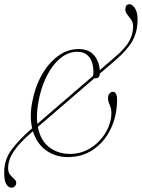

<svg xmlns="http://www.w3.org/2000/svg" viewBox="-43 -735 672 910"><path d="M102 -120.5 109.5 -127Q103.5 -152 103 -181.8Q102.5 -211.5 108.5 -245Q121 -317.5 152.8 -375.8Q184.5 -434 230.2 -468.2Q276 -502.5 329.5 -502.5Q377.5 -502.5 402 -474Q426.5 -445.5 430 -402.5L499.5 -462.5Q548 -503.5 567.5 -536.5Q587 -569.5 588 -608.5Q588 -628 578.8 -641.5Q569.5 -655 560.2 -666.2Q551 -677.5 551 -691Q551.5 -715 571 -715Q584 -715 596.5 -696.2Q609 -677.5 609 -642Q609 -585.5 585.2 -542.2Q561.5 -499 503.5 -449L430 -386Q429 -364 411.5 -364.5Q407 -364.5 403 -363L136.5 -133.5Q148.5 -70 189.5 -37.8Q230.5 -5.5 290 -5.5Q331 -5.5 366.5 -22.5Q402 -39.5 428.5 -67.8Q455 -96 469.8 -130Q484.5 -164 485 -198Q485 -221 476.8 -238.2Q468.5 -255.5 469 -270Q469 -282.5 475.5 -291.2Q482 -300 492 -300Q512 -300 512 -259.5Q511 -184 481.2 -123Q451.5 -62 399.2 -26.2Q347 9.5 279 9.5Q219.5 9.5 175.2 -22.5Q131 -54.5 113 -113L109.5 -110Q49 -58 22.5 -18.2Q-4 21.5 -4.5 60.5Q-5 81 4.8 92.8Q14.5 104.5 24.2 113Q34 121.5 34 132Q33.5 141.5 27.2 148Q21 154.5 12 154.5Q-3.5 154.5 -13.8 137Q-24 119.5 -23 77.5Q-22.5 21.5 11.8 -25.2Q46 -72 102 -120.5ZM137 -240Q129 -190 134 -148L397.5 -375Q399.5 -383.5 400 -393.5Q400 -436 381 -462.8Q362 -489.5 322.5 -489.5Q279.5 -489.5 241.5 -457.5Q203.5 -425.5 176 -369.5Q148.5 -313.5 137 -240Z"/></svg>

Font: Fraunces 144pt Soft Thin
Style: Italic
Weight: 100
Italic angle: -16°
Version: Version 1.000;[0bf87f6ff]